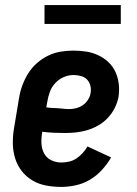

<svg xmlns="http://www.w3.org/2000/svg" viewBox="-20 -727 540 755"><path d="M221 8Q190 8 161 2.5Q132 -3 107.5 -17.5Q83 -32 65.5 -54.5Q48 -77 39.5 -104.5Q31 -132 30.5 -162Q30 -192 35 -222L55 -342Q59 -367 68 -391.5Q77 -416 91 -438.5Q105 -461 125.5 -479Q146 -497 170 -508.5Q194 -520 219 -524Q244 -528 269 -528Q295 -528 320 -524Q345 -520 367 -509.5Q389 -499 406.5 -482.5Q424 -466 434 -444Q444 -422 447 -397Q450 -372 446 -346Q442 -324 431.5 -303Q421 -282 405 -264.5Q389 -247 368.5 -235Q348 -223 325.5 -216Q303 -209 280.5 -206.5Q258 -204 236 -204Q213 -204 191 -205Q169 -206 146 -209V-207Q142 -185 143 -163.5Q144 -142 153 -124.5Q162 -107 180.5 -97.5Q199 -88 221 -88Q236 -88 251.5 -91.5Q267 -95 280.5 -104Q294 -113 305 -125Q316 -137 324 -151L417 -108Q402 -82 381 -59Q360 -36 334 -20.5Q308 -5 278.5 1.5Q249 8 221 8ZM251 -298Q265 -298 279 -301.5Q293 -305 305 -313Q317 -321 325.5 -334Q334 -347 336 -360Q339 -375 335.5 -389.5Q332 -404 322.5 -414Q313 -424 298.5 -428Q284 -432 269 -432Q250 -432 231 -424Q212 -416 197.5 -400.5Q183 -385 176 -365.5Q169 -346 166 -327L162 -305Q173 -303 184.5 -302.5Q196 -302 207 -301.5Q218 -301 229 -299.5Q240 -298 251 -298ZM155 -633V-707H455V-633Z"/></svg>

Font: Iosevka Curly Slab
Style: Bold Italic
Weight: 700
Italic angle: -9°
Monospace: yes
Designer: Belleve Invis
Foundry: Belleve Invis
Version: Version 22.1.2; ttfautohint (v1.8.4)